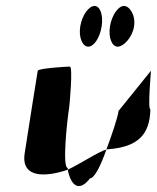

<svg xmlns="http://www.w3.org/2000/svg" viewBox="-20 -776 528 646"><path d="M63 -260C50 -175 135 -180 208 -205C207 -207 209 -209 208 -211C189 -211 205 -366 213 -416C214 -424 226 -552 215 -552C205 -552 108 -546 107 -538C107 -538 75 -340 63 -260ZM250 -687C244 -649 258 -619 277 -619C296 -619 316 -649 322 -687C328 -725 317 -756 298 -756C279 -756 256 -725 250 -687ZM208 -205C218 -153 245 -127 283 -176C298 -176 320 -221 338 -273C310 -265 254 -227 208 -205ZM350 -687C344 -649 357 -619 376 -619C395 -619 425 -649 431 -687C437 -725 416 -756 397 -756C378 -756 356 -725 350 -687ZM338 -273C341 -274 344 -274 346 -274C443 -282 484 -322 486 -408C476 -408 489 -546 488 -538L379 -403C375 -376 356 -322 338 -273Z"/></svg>

Font: Ampere
Style: UltCndIta
Weight: 400
Version: Version 1